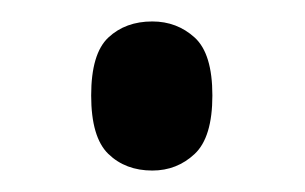

<svg xmlns="http://www.w3.org/2000/svg" viewBox="-20 -445 284 179"><path d="M122 -286Q97 -286 81 -301.5Q65 -317 65 -356Q65 -395 81 -410Q97 -425 122 -425Q145 -425 161.5 -410Q178 -395 178 -356Q178 -317 161.5 -301.5Q145 -286 122 -286Z"/></svg>

Font: Noto Serif Display Condensed SemiBold
Style: Regular
Weight: 600
Width: 3
Designer: Monotype Design Team
Foundry: Monotype Imaging Inc.
Version: Version 2.009